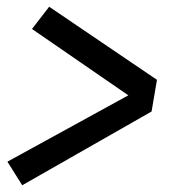

<svg xmlns="http://www.w3.org/2000/svg" viewBox="-20 -624 540 570"><path d="M46 -74 2 -144 361 -341 75 -538 126 -604 446 -387 430 -293Z"/></svg>

Font: Iosevka Curly Medium
Style: Italic
Weight: 500
Italic angle: -9°
Monospace: yes
Designer: Belleve Invis
Foundry: Belleve Invis
Version: Version 22.1.2; ttfautohint (v1.8.4)